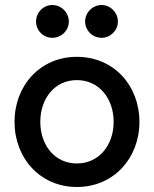

<svg xmlns="http://www.w3.org/2000/svg" viewBox="-20 -737 614 767"><path d="M189 -586C225 -586 255 -615 255 -651C255 -687 225 -717 189 -717C153 -717 124 -687 124 -651C124 -615 153 -586 189 -586ZM386 -586C421 -586 451 -615 451 -651C451 -687 421 -717 386 -717C350 -717 320 -687 320 -651C320 -615 350 -586 386 -586ZM287 10C435 10 537 -106 537 -250C537 -395 435 -510 287 -510C140 -510 38 -395 38 -250C38 -106 140 10 287 10ZM287 -84C198 -84 141 -158 141 -250C141 -343 198 -417 287 -417C376 -417 434 -343 434 -250C434 -158 376 -84 287 -84Z"/></svg>

Font: Oakes Medium
Style: Regular
Weight: 500
Designer: Samuel Oakes
Foundry: Samuel Oakes
Version: Version 1.003;PS 001.003;hotconv 1.0.88;makeotf.lib2.5.64775